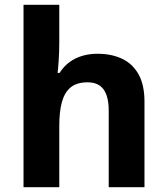

<svg xmlns="http://www.w3.org/2000/svg" viewBox="-20 -846 697 800"><path d="M227 -671Q227 -631 224.5 -594Q222 -557 220 -542H228Q246 -570 270 -587.5Q294 -605 323.5 -613.5Q353 -622 386 -622Q445 -622 489 -601Q533 -580 557.5 -536Q582 -492 582 -422V-66H433V-385Q433 -444 411.5 -473.5Q390 -503 345 -503Q300 -503 274.5 -482Q249 -461 238 -421Q227 -381 227 -323V-66H78V-826H227Z"/></svg>

Font: Noto Sans Malayalam UI
Style: Regular
Weight: 400
Designer: Jelle Bosma - Monotype Design Team
Foundry: Monotype Imaging Inc.
Version: Version 2.104